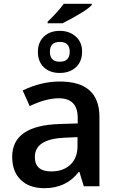

<svg xmlns="http://www.w3.org/2000/svg" viewBox="-20 -978 620 1008"><path d="M462 -952V-958H315Q278 -909 230 -864V-856H309Q434 -920 462 -952ZM411 -707Q411 -757 377.5 -786.5Q344 -816 294 -816Q242 -816 210.5 -786Q179 -756 179 -706Q179 -654 210.5 -624.5Q242 -595 294 -595Q346 -595 378.5 -625Q411 -655 411 -707ZM346 -706Q346 -654 294 -654Q242 -654 242 -706Q242 -758 294 -758Q346 -758 346 -706ZM502 -364Q502 -550 294 -550Q195 -550 99 -503L136 -421Q221 -462 289 -462Q388 -462 388 -359V-330L295 -327Q44 -320 44 -155Q44 -77 89 -33.5Q134 10 213 10Q328 10 393 -75H397L420 0H502ZM163 -154Q163 -248 318 -255L387 -258V-211Q387 -149 349.5 -113.5Q312 -78 249 -78Q163 -78 163 -154Z"/></svg>

Font: OpenSansMMV
Style: Semibold
Weight: 600
Designer: Steve Matteson
Foundry: Ascender Corporation
Version: Version 6.000